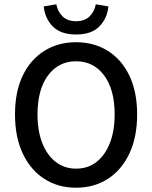

<svg xmlns="http://www.w3.org/2000/svg" viewBox="-20 -864 710 896"><path d="M335 12Q251 12 186.5 -29.5Q122 -71 86 -148Q50 -225 50 -330Q50 -436 86 -511Q122 -586 186.5 -626.5Q251 -667 335 -667Q419 -667 483.5 -626.5Q548 -586 584 -510.5Q620 -435 620 -330Q620 -225 584 -148Q548 -71 483.5 -29.5Q419 12 335 12ZM335 -77Q390 -77 430 -108Q470 -139 492.5 -196Q515 -253 515 -330Q515 -446 466 -512Q417 -578 335 -578Q253 -578 204 -512Q155 -446 155 -330Q155 -253 177.5 -196Q200 -139 240.5 -108Q281 -77 335 -77ZM335 -703Q264 -703 227 -740Q190 -777 184 -834L243 -844Q249 -810 272 -787.5Q295 -765 335 -765Q375 -765 398 -787.5Q421 -810 427 -844L486 -834Q480 -777 443 -740Q406 -703 335 -703Z"/></svg>

Font: Assistant SemiBold
Style: Regular
Weight: 600
Designer: Hebrew By Ben Nathan, Latin by Paul Hunt
Version: Version 3.000